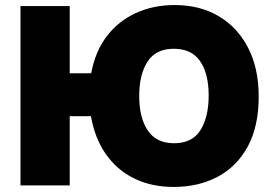

<svg xmlns="http://www.w3.org/2000/svg" viewBox="-20 -734 1066 760"><path d="M667 6Q580 6 511.5 -27.5Q443 -61 399 -124Q355 -187 340 -274H256V0H61V-710H256V-444H341Q357 -531 403 -591Q449 -651 518 -682.5Q587 -714 671 -714Q772 -714 846.5 -669.5Q921 -625 962.5 -544Q1004 -463 1004 -352Q1004 -234 961 -154.5Q918 -75 842 -34.5Q766 6 667 6ZM669 -167Q741 -167 773.5 -219Q806 -271 806 -356Q806 -443 772 -492Q738 -541 668 -541Q597 -541 564 -490Q531 -439 531 -354Q531 -268 565 -217.5Q599 -167 669 -167Z"/></svg>

Font: Raleway Black
Style: Regular
Weight: 900
Designer: Matt McInerney, Pablo Impallari, Rodrigo Fuenzalida
Foundry: Matt McInerney, Pablo Impallari, Rodrigo Fuenzalida
Version: Version 4.026